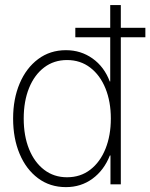

<svg xmlns="http://www.w3.org/2000/svg" viewBox="-20 -748 610 779"><path d="M247.6 11.2Q182.6 11.2 134.3 -24.9Q85.9 -61 59.6 -123.8Q33.2 -186.5 33.2 -267.1Q33.2 -346.7 59.8 -409.4Q86.4 -472.2 134.8 -508.3Q183.1 -544.4 247.6 -544.4Q308.1 -544.4 355.5 -510.7Q402.8 -477.1 425.3 -417.5H427.2V-727.5H470.2V0H428.2V-117.2H425.8Q401.9 -57.1 355.2 -22.9Q308.6 11.2 247.6 11.2ZM252 -28.8Q306.6 -28.8 346.4 -59.6Q386.2 -90.3 408 -144.3Q429.7 -198.2 429.7 -267.1Q429.7 -335.4 408 -389.2Q386.2 -442.9 346.2 -473.6Q306.2 -504.4 252 -504.4Q198.7 -504.4 159.2 -474.4Q119.6 -444.3 97.9 -390.9Q76.2 -337.4 76.2 -267.1Q76.2 -196.8 97.9 -143.1Q119.6 -89.4 159.2 -59.1Q198.7 -28.8 252 -28.8ZM285.6 -596.7V-635.3H569.8V-596.7Z"/></svg>

Font: Inter Display Extra Light
Style: Regular
Weight: 200
Designer: Rasmus Andersson
Foundry: rsms
Version: Version 4.000;git-4fc901f